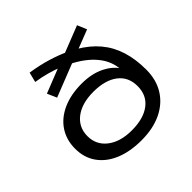

<svg xmlns="http://www.w3.org/2000/svg" viewBox="-175 -899 1091 1091"><g transform="rotate(-45 370.5 -353.0)"><path d="M376 8Q285 8 217.5 -20Q150 -48 112.5 -100.5Q75 -153 75 -225Q75 -296 110 -349Q145 -402 210 -431.5Q275 -461 363 -461Q444 -461 502.5 -431.5Q561 -402 587 -356H578Q575 -428 527 -486.5Q479 -545 394 -587L414 -584L208 -503L183 -560L345 -624L343 -611Q311 -624 270 -635.5Q229 -647 183 -654L198 -714Q269 -703 327 -685.5Q385 -668 434 -645L411 -648L579 -714L603 -657L482 -610L480 -621Q549 -581 593 -528.5Q637 -476 658 -408.5Q679 -341 679 -257Q679 -176 642 -116.5Q605 -57 537 -24.5Q469 8 376 8ZM377 -71Q471 -71 524.5 -111.5Q578 -152 578 -226Q578 -300 524.5 -340.5Q471 -381 377 -381Q284 -381 229.5 -339Q175 -297 175 -226Q175 -156 230 -113.5Q285 -71 377 -71Z"/></g></svg>

Font: Nunito Sans 7pt Expanded
Style: Regular
Weight: 400
Width: 7
Designer: Vernon Adams
Foundry: Vernon Adams
Version: Version 3.101;gftools[0.9.27]